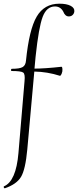

<svg xmlns="http://www.w3.org/2000/svg" viewBox="-37 -746 423 1041"><path d="M285 -726Q324 -726 346 -714.5Q368 -703 366 -684Q365 -673 357 -665Q349 -657 336 -657Q316 -657 306 -683Q291 -711 261 -711Q216 -711 194.5 -655Q173 -599 156 -439L150 -374Q206 -374 296 -384Q303 -384 301 -359Q300 -353 297.5 -347Q295 -341 292 -337.5Q289 -334 288 -335Q219 -357 149 -358L111 64Q101 173 77 213Q53 253 -11 275Q-13 275 -15 272.5Q-17 270 -17 267.5Q-17 265 -15 264Q50 236 63 84L96 -306Q100 -344 89 -352.5Q78 -361 26 -361Q24 -361 23 -364Q22 -367 23.5 -370Q25 -373 27 -373Q70 -373 86 -382.5Q102 -392 104 -418Q121 -586 162 -656Q203 -726 285 -726Z"/></svg>

Font: Cormorant Upright Light
Style: Regular
Weight: 300
Designer: Christian Thalmann (Catharsis Fonts)
Foundry: Catharsis Fonts
Version: Version 3.302;PS 003.302;hotconv 1.0.88;makeotf.lib2.5.64775